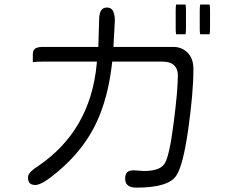

<svg xmlns="http://www.w3.org/2000/svg" viewBox="-20 -794 1040 857"><path d="M766.1 -773.9Q764.2 -766.6 764.2 -749V-666Q764.2 -649.4 766.1 -641.1H808.1Q810.1 -650.4 810.1 -666V-749Q810.1 -765.6 808.1 -773.9ZM871.6 -749V-666Q871.6 -649.4 873.5 -641.1H915.5Q917.5 -650.4 917.5 -666V-749Q917.5 -765.6 915.5 -773.9H873.5Q871.6 -764.6 871.6 -749ZM418.9 -584.5H168.9Q139.6 -584.5 130.9 -570.3Q126.5 -563.5 126.5 -551.8V-516.6Q142.1 -519 168.9 -519H412.6L411.6 -507.8Q383.8 -210.9 148.9 -51.8Q130.4 -40 119.1 -29.3Q105 -15.1 105 -2.9Q105 15.6 113 23.7Q121.1 31.7 138.7 31.7Q145 31.7 155.8 27.8Q193.4 13.7 266.1 -52.7Q359.9 -139.2 410.6 -247.1Q461.9 -355.5 480 -509.8L481 -519H706.1Q740.7 -519 758.3 -501.5Q773.9 -485.8 773.9 -458Q773.9 -391.1 755.4 -247.1Q745.1 -167.5 735.6 -125.5Q726.1 -83.5 716.8 -67.4Q708 -50.3 686.5 -41Q662.6 -30.8 623 -30.8H622.6L576.7 -33.7Q556.2 -33.7 547.4 -24.9Q538.6 -16.1 538.6 2.7Q538.6 21.5 548.3 31.2Q560.5 43.5 588.9 43.5Q730 43.5 766.1 -8.8Q796.9 -52.7 820.1 -216.6Q843.3 -380.4 843.3 -485.4Q843.3 -533.7 816.9 -559.1Q791 -584.5 754.9 -584.5H486.3L492.7 -701.7Q492.7 -720.7 489 -733.4Q485.4 -746.1 479 -752.4Q471.2 -760.3 457.3 -760.3Q443.4 -760.3 435.5 -752.4Q422.4 -739.3 422.4 -704.1Z"/></svg>

Font: YuPearl-ExtraLight
Style: ExtraLight
Weight: 200
Designer: Max Yao
Foundry: Max-Everyday
Version: Version 1.011; ttfautohint (v1.8.3)